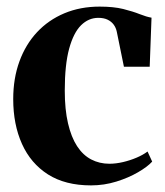

<svg xmlns="http://www.w3.org/2000/svg" viewBox="-20 -550 500 581"><path d="M255.5 11Q177.5 11 125.2 -22.2Q73 -55.5 46.5 -114.5Q20 -173.5 20 -250Q20 -313 38.8 -364.2Q57.5 -415.5 92 -452.5Q126.5 -489.5 174.8 -509.8Q223 -530 281.5 -530Q323.5 -530 352.8 -522.8Q382 -515.5 402.8 -507.2Q423.5 -499 438.5 -496.5L433 -348H355L333.5 -453.5Q331 -466 324 -475.5Q317 -485 305.5 -490.5Q294 -496 277.5 -496Q248 -496 225.2 -473.5Q202.5 -451 189.2 -402.5Q176 -354 176 -276Q176 -218.5 185.8 -176.8Q195.5 -135 213.2 -107.8Q231 -80.5 256 -67.5Q281 -54.5 311 -54.5Q330.5 -54.5 352 -59.5Q373.5 -64.5 393 -72.8Q412.5 -81 426.5 -91.5L440.5 -61Q426.5 -45.5 397.8 -28.8Q369 -12 332 -0.5Q295 11 255.5 11Z"/></svg>

Font: Merriweather 120pt
Style: Bold
Weight: 700
Designer: Eben Sorkin
Foundry: Eben Sorkin
Version: Version 2.100